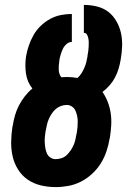

<svg xmlns="http://www.w3.org/2000/svg" viewBox="-20 -755 540 783"><path d="M207 8Q176 8 146.5 1Q117 -6 93 -22.5Q69 -39 53.5 -64Q38 -89 31.5 -117.5Q25 -146 25.5 -177Q26 -208 31 -240L32 -242Q35 -263 41 -284Q47 -305 57 -324.5Q67 -344 81 -362Q95 -380 112 -394Q91 -420 86 -454.5Q81 -489 86 -524Q90 -547 97.5 -569Q105 -591 116.5 -611.5Q128 -632 145.5 -649Q163 -666 184 -677.5Q205 -689 227.5 -693.5Q250 -698 273 -698V-584Q261 -584 251 -575Q241 -566 236 -555Q231 -544 227.5 -532.5Q224 -521 222 -510V-507Q219 -489 219.5 -471Q220 -453 230 -440Q235 -440 241 -440.5Q247 -441 252 -441Q263 -441 274 -440Q285 -439 296 -437Q306 -446 312.5 -456.5Q319 -467 324 -478.5Q329 -490 332 -502Q335 -514 337 -526V-529Q339 -538 340 -546.5Q341 -555 341.5 -563.5Q342 -572 342 -580.5Q342 -589 340.5 -597.5Q339 -606 335 -613.5Q331 -621 322 -621V-735Q349 -735 375.5 -728.5Q402 -722 422 -706.5Q442 -691 455 -668Q468 -645 473.5 -619.5Q479 -594 478 -566Q477 -538 472 -511Q469 -493 463.5 -474.5Q458 -456 449 -439Q440 -422 427 -407Q414 -392 398 -380Q411 -361 419.5 -339Q428 -317 431.5 -293Q435 -269 433.5 -243.5Q432 -218 428 -193L427 -190Q423 -165 414.5 -139Q406 -113 391.5 -89.5Q377 -66 356 -46.5Q335 -27 310.5 -14.5Q286 -2 259.5 3Q233 8 207 8ZM207 -106Q219 -106 231 -110Q243 -114 252 -122.5Q261 -131 268 -141.5Q275 -152 280 -163Q285 -174 287.5 -186Q290 -198 292 -209L293 -212Q295 -224 296 -236Q297 -248 297 -259.5Q297 -271 294.5 -282.5Q292 -294 287.5 -304Q283 -314 273.5 -320.5Q264 -327 252 -327Q240 -327 228 -322.5Q216 -318 207 -310Q198 -302 191 -291.5Q184 -281 179 -269.5Q174 -258 171.5 -246.5Q169 -235 167 -224L166 -221Q164 -209 163 -197Q162 -185 162.5 -173.5Q163 -162 165 -150.5Q167 -139 171.5 -129Q176 -119 185.5 -112.5Q195 -106 207 -106Z"/></svg>

Font: Iosevka Heavy
Style: Italic
Weight: 900
Italic angle: -9°
Monospace: yes
Designer: Belleve Invis
Foundry: Belleve Invis
Version: Version 32.5.0; ttfautohint (v1.8.4)